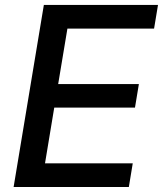

<svg xmlns="http://www.w3.org/2000/svg" viewBox="-20 -747 651 767"><path d="M34.4 0 155.2 -727.3H611.2L595.5 -632.8H249.3L212.4 -411.2H534.8L519.2 -317.1H196.7L159.8 -94.5H510.3L494.7 0Z"/></svg>

Font: Inter UI Medium
Style: Italic
Weight: 500
Italic angle: 9.39999°
Designer: Rasmus Andersson
Foundry: rsms
Version: 3.2;8d6f07862